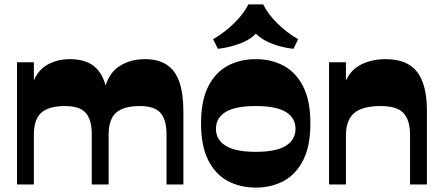

<svg xmlns="http://www.w3.org/2000/svg" viewBox="-20 -836 2007 870"><path d="M57 0V-554H133.5V-426.5L122.2 -438.7Q140.5 -508 187.1 -538Q233.7 -568 297.7 -568Q345 -568 379.2 -552.5Q413.5 -537 435.2 -503.2Q457 -469.5 465.5 -416.2L450 -416.7Q466.5 -499 517.2 -533.5Q568 -568 636.5 -568Q696.5 -568 735.1 -543Q773.7 -518 792.4 -465.4Q811 -412.7 811 -329.5V0H734.5V-227.3Q734.5 -292.8 707.6 -324.1Q680.8 -355.5 613 -355.5Q564 -355.5 532.6 -342Q501.2 -328.5 486.7 -300Q472.2 -271.5 472.2 -227V0H395.8V-227.3Q395.8 -292.8 368.9 -324.1Q342 -355.5 274.2 -355.5Q225.2 -355.5 193.9 -342Q162.5 -328.5 148 -300Q133.5 -271.5 133.5 -227V0Z M1139 14Q1067.8 14 1011.6 -16.1Q955.5 -46.3 923.3 -110.5Q891 -174.8 891 -277Q891 -379.5 923.3 -443.6Q955.5 -507.7 1011.6 -537.9Q1067.8 -568 1139 -568Q1210 -568 1265.8 -537.9Q1321.5 -507.7 1354 -443.6Q1386.5 -379.5 1386.5 -277Q1386.5 -174.8 1354 -110.5Q1321.5 -46.3 1265.8 -16.1Q1210 14 1139 14ZM1139 -148Q1231 -148 1275 -175.4Q1319 -202.7 1319 -252Q1319 -302 1275 -328.8Q1231 -355.5 1139 -355.5Q1047 -355.5 1002.7 -328.8Q958.5 -302 958.5 -252Q958.5 -203 1002.7 -175.5Q1047 -148 1139 -148ZM967.5 -614.8 945.5 -658.2Q998.5 -689.2 1041.4 -731.4Q1084.3 -773.5 1105.5 -816H1172.5Q1193.5 -773 1235.9 -731Q1278.2 -689 1331 -658.2L1309.7 -614.8Q1271 -619 1234 -630.5Q1197 -642 1168.3 -660.3Q1139.5 -678.5 1124.8 -703.5H1154.8Q1130.5 -664.5 1077.1 -642.6Q1023.8 -620.8 967.5 -614.8Z M1838 0V-224.3Q1838 -291.8 1808.5 -323.6Q1779 -355.5 1704.3 -355.5Q1648.8 -355.5 1614.4 -341.3Q1580 -327 1563.7 -297.8Q1547.5 -268.5 1547.5 -221.8V0H1471V-554H1547.5V-424.7L1536.2 -439.5Q1555.5 -508.7 1606.9 -538.4Q1658.2 -568 1726.5 -568Q1826 -568 1870.2 -510Q1914.5 -452 1914.5 -334.8V0Z"/></svg>

Font: Savate ExtraLight
Style: Regular
Weight: 200
Designer: Max Esnée
Foundry: Plomb Type
Version: Version 2.000